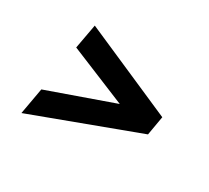

<svg xmlns="http://www.w3.org/2000/svg" viewBox="-91 -664 771 707"><g transform="rotate(30 294.0 -310.0)"><path d="M503 -268 60 -103 80 -215 357 -313 114 -413 133 -517 517 -349Z"/></g></svg>

Font: Inria Sans
Style: Bold Italic
Weight: 700
Italic angle: -10°
Designer: Black Foundry Team
Foundry: Black Foundry
Version: Version 1.2; ttfautohint (v1.8.3)